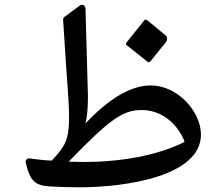

<svg xmlns="http://www.w3.org/2000/svg" viewBox="-20 -774 934 808"><path d="M191.9 10.7C227.5 12.7 269 14.2 313 14.2C516.6 14.2 825.7 -34.7 825.7 -207.5C825.7 -305.7 726.1 -414.1 615.2 -414.5C532.7 -415 439 -360.3 339.8 -254.4C347.7 -287.6 350.1 -324.7 350.1 -369.6L339.8 -737.8C339.4 -747.5 333 -753.9 325.2 -753.9C321.8 -753.9 318.4 -752.4 315 -750L251 -702.6C247.6 -700.2 245.6 -696.3 245.6 -692.4C262.7 -407.7 270.5 -358.9 270.5 -277.3C270.5 -186 253.9 -157.7 199.2 -99.6C198.3 -98.6 197.3 -98.1 195.8 -98.1C165 -99.6 134.3 -103 103.5 -107.4C95.2 -108.9 87.9 -101.5 87.9 -92.8C87.9 -91.3 87.9 -90.3 88.4 -88.9C106.5 -12.7 127 7.3 191.9 10.7ZM601.1 -513.7C602.5 -512.7 604 -512.2 606 -512.2C607.9 -512.2 610.4 -513.2 611.8 -514.6L679.2 -597.6C682.1 -601.1 683.1 -605.9 683.1 -610.8C683.1 -616.2 681.6 -621.1 678.2 -624L599.6 -689C597.2 -690.4 595.2 -691.4 593.3 -691.4C590.8 -691.4 588.9 -690.4 586.9 -688L513.2 -596.2C511.2 -593.7 510.3 -591.8 510.3 -589.8C510.3 -587.4 511.2 -585.4 513.7 -583.5ZM269 -93.7C438.5 -268 494.2 -311 575.7 -311C685.6 -311 742.2 -219.2 756.4 -178.7C756.8 -177.2 755.4 -176.3 754.4 -175.8C638.2 -117.7 482.4 -92.3 333 -92.3Z"/></svg>

Font: Pfont
Style: Regular
Weight: 400
Designer: Damoon Khanjanzadeh
Foundry: pfont
Version: Version 1.000;PS 000.300;hotconv 1.0.88;makeotf.lib2.5.64775